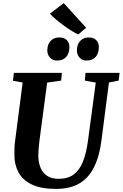

<svg xmlns="http://www.w3.org/2000/svg" viewBox="-20 -1216 796 1246"><path d="M687 -680.5 638.5 -306Q627.5 -220 603.2 -159.8Q579 -99.5 542 -62Q505 -24.5 455.5 -7.2Q406 10 345.5 10Q246 10 186.5 -18.8Q127 -47.5 100.2 -97.2Q73.5 -147 73.5 -209Q73.5 -228 73.8 -248.2Q74 -268.5 76.5 -290L127 -680.5L64 -692L70 -743H381.5L377 -693L286 -680L236 -303Q232.5 -274.5 230.5 -249Q228.5 -223.5 228.5 -205.5Q229 -162.5 242.8 -128.5Q256.5 -94.5 285.8 -75Q315 -55.5 361 -55.5Q420 -55.5 458 -83.5Q496 -111.5 518.2 -167.2Q540.5 -223 551.5 -306.5L601.5 -680L530.5 -693L535 -743H756L750 -693ZM349.5 -823Q322 -823 304.2 -842.5Q286.5 -862 287 -891Q288 -929 309 -951Q330 -973 365 -973Q398 -973 414.8 -954.5Q431.5 -936 430.5 -908Q430 -870 409.8 -846.5Q389.5 -823 349.5 -823ZM541 -823Q513.5 -823 496 -842.5Q478.5 -862 479 -891Q480 -929 501 -951Q522 -973 556.5 -973Q588.5 -973 605.5 -954.5Q622.5 -936 621.5 -908Q621 -870 600.8 -846.5Q580.5 -823 541 -823ZM488 -992.5Q471 -999.5 445.5 -1015.2Q420 -1031 392.8 -1051Q365.5 -1071 341.8 -1091Q318 -1111 304 -1127L393.5 -1196L539 -1036Z"/></svg>

Font: Merriweather 20pt ExtraBold
Style: Italic
Weight: 800
Italic angle: -7.8°
Version: Version 2.101